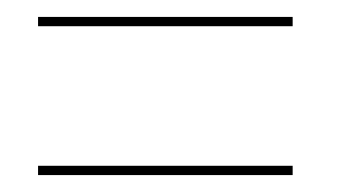

<svg xmlns="http://www.w3.org/2000/svg" viewBox="-20 -357 430 227"><path d="M25 -150V-161H326V-150ZM25 -326V-337H326V-326Z"/></svg>

Font: Anybody UltraExpanded Thin
Style: Regular
Weight: 100
Width: 9
Designer: Tyler Finck
Foundry: Etcetera Type Company
Version: Version 1.010; ttfautohint (v1.8.3) -l 8 -r 50 -G 200 -x 14 